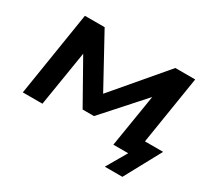

<svg xmlns="http://www.w3.org/2000/svg" viewBox="-168 -963 1494 1390"><g transform="rotate(30 578.5 -268.0)"><path d="M845 169 943 0H819L900 -499L929 -483L594 -109H499L273 -510L310 -519L226 0H62L174 -705H339L598 -232L533 -238L930 -705H1096L1005 -135H1157L992 169Z"/></g></svg>

Font: Nunito Sans 10pt Expanded ExtraBold
Style: Italic
Weight: 800
Width: 7
Italic angle: -9°
Designer: Vernon Adams
Foundry: Vernon Adams
Version: Version 3.101;gftools[0.9.27]